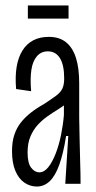

<svg xmlns="http://www.w3.org/2000/svg" viewBox="-20 -673 353 703"><path d="M115 10Q90 10 69 -4.5Q48 -19 36 -48Q24 -77 24 -119Q24 -154 32.5 -179.5Q41 -205 56.5 -224.5Q72 -244 93 -260.5Q114 -277 141 -292Q170 -311 186 -323Q202 -335 208.5 -349Q215 -363 215 -386Q215 -435 199.5 -460Q184 -485 155 -485Q131 -485 115.5 -467.5Q100 -450 95 -418Q90 -386 94 -339L39 -347Q35 -393 41 -428.5Q47 -464 62.5 -488.5Q78 -513 102 -525.5Q126 -538 159 -538Q197 -538 221.5 -518.5Q246 -499 258 -461.5Q270 -424 270 -368V-241Q271 -204 271.5 -163Q272 -122 273.5 -80.5Q275 -39 275 0H219Q222 -43 224.5 -87.5Q227 -132 230 -175H222Q212 -111 197 -69.5Q182 -28 161.5 -9Q141 10 115 10ZM124 -42Q142 -42 157 -61Q172 -80 184 -111Q196 -142 203.5 -179Q211 -216 214 -252V-304L246 -324Q239 -308 224.5 -295.5Q210 -283 191 -271.5Q172 -260 153 -246.5Q134 -233 118 -215.5Q102 -198 91.5 -173.5Q81 -149 81 -115Q81 -76 94 -59Q107 -42 124 -42ZM82 -605V-653H231V-605Z"/></svg>

Font: Bricolage Grotesque 72pt Condensed ExtraLight
Style: Regular
Weight: 250
Width: 3
Designer: Mathieu Triay
Foundry: Atelier Triay
Version: Version 1.001;gftools[0.9.33.dev8+g029e19f]